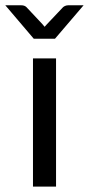

<svg xmlns="http://www.w3.org/2000/svg" viewBox="-51 -695 332 715"><path d="M0 0ZM157.7 -477.5V0H71.8V-477.5ZM-31.2 -675.3H28.3Q40.5 -675.3 47.4 -668.5L107.4 -604.5Q111.3 -600.1 115.2 -595.2L123.5 -604.5L183.6 -668Q186.5 -670.9 191.9 -673.1Q197.3 -675.3 202.6 -675.3H260.3L153.8 -550.8H74.7Z"/></svg>

Font: Carlito
Style: Regular
Weight: 400
Designer: Lukasz Dziedzic
Foundry: tyPoland Lukasz Dziedzic
Version: Version 1.103; Beta1; all basic design good, some composites